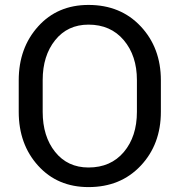

<svg xmlns="http://www.w3.org/2000/svg" viewBox="-20 -741 722 771"><path d="M626 -292Q626 -161.6 545.2 -75.7Q464.4 10.3 335.4 10.3Q210.9 10.3 133.1 -75.7Q55.2 -161.6 55.2 -292V-418.5Q55.2 -548.3 133.1 -634.8Q210.9 -721.2 335.4 -721.2Q464.4 -721.2 545.2 -635Q626 -548.8 626 -418.5ZM529.8 -419.4Q529.8 -517.1 477.1 -579.6Q424.3 -642.1 335.4 -642.1Q251.5 -642.1 201.4 -579.6Q151.4 -517.1 151.4 -419.4V-292Q151.4 -193.4 201.4 -130.9Q251.5 -68.4 335.4 -68.4Q424.8 -68.4 477.3 -130.6Q529.8 -192.9 529.8 -292Z"/></svg>

Font: GeogebraSans
Style: Regular
Weight: 400
Designer: Google
Version: Version 1.100140; 2013